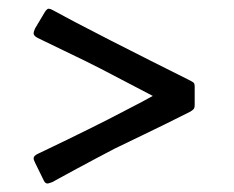

<svg xmlns="http://www.w3.org/2000/svg" viewBox="-20 -504 539 443"><path d="M89.4 -80.6Q84 -80.6 80.6 -88.4L61 -128.4Q60.1 -130.9 58.8 -133.5Q57.6 -136.2 57.6 -138.7Q57.6 -144.5 66.9 -148.9Q90.8 -160.2 135.5 -181.9Q180.2 -203.6 229.5 -228.5Q256.3 -242.7 282.7 -256.1Q309.1 -269.5 332.5 -282.7L211.9 -345.7Q198.7 -352.5 174.8 -364.3Q150.9 -376 126 -387.9Q101.1 -399.9 84 -408.2Q66.9 -416.5 66.9 -416.5Q57.6 -421.4 57.6 -426.8Q57.6 -431.2 61 -438.5L84 -477.1Q88.9 -483.9 91.8 -483.9Q96.2 -483.9 101.1 -481Q118.7 -471.2 154.1 -452.6Q189.5 -434.1 234.4 -411.1Q279.3 -388.2 326.7 -364.3Q374 -340.3 415.5 -319.8Q422.4 -316.4 425.8 -314Q429.2 -311.5 429.2 -304.7V-262.2Q429.2 -254.4 426 -251.5Q422.9 -248.5 417.5 -245.6Q356.4 -214.8 310.5 -192.9Q264.6 -170.9 244.6 -161.1Q228.5 -152.8 204.3 -139.9Q180.2 -127 156.5 -114.3Q132.8 -101.6 116.9 -92.8Q101.1 -84 101.1 -84Q98.1 -83 94.7 -81.8Q91.3 -80.6 89.4 -80.6Z"/></svg>

Font: David Libre Medium
Style: Regular
Weight: 500
Designer: Ismar David, J. Victor Gaultney, Annie Olsen and Meir Sadan
Foundry: Monotype Imaging Inc. & SIL International
Version: Version 1.100; ttfautohint (v1.8.4.7-5d5b)